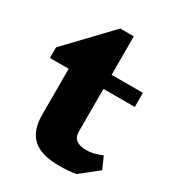

<svg xmlns="http://www.w3.org/2000/svg" viewBox="-179 -840 873 956"><g transform="rotate(30 257.5 -362.0)"><path d="M404 2Q363 10 308 10Q204 10 156 -33.5Q108 -77 108 -168V-432H0V-493L230 -734H308V-513H488V-432H308V-186Q308 -125 386 -125Q406 -125 425.5 -129.5Q445 -134 475 -146L505 -78Z"/></g></svg>

Font: Inknut Antiqua Black
Style: Regular
Weight: 900
Designer: Claus Eggers Sørensen
Foundry: Claus Eggers Sørensen
Version: Version 1.003; ttfautohint (v1.8.2) -l 8 -r 50 -G 200 -x 14 